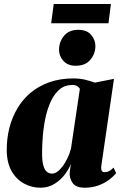

<svg xmlns="http://www.w3.org/2000/svg" viewBox="-20 -908 600 940"><path d="M476 -96Q474 -77.5 478.5 -71.2Q483 -65 492 -65Q502.5 -65 513 -69.8Q523.5 -74.5 536 -87.5L548.5 -60.5Q535 -43.5 512.8 -27Q490.5 -10.5 460.8 0.2Q431 11 394.5 11Q351.5 11 335 -13Q318.5 -37 321.5 -66L327 -106Q317.5 -80 296.8 -53Q276 -26 246.2 -7.5Q216.5 11 178.5 11Q134.5 11 96.8 -9.8Q59 -30.5 36 -71.8Q13 -113 13 -174.5Q13 -231 26.2 -282.8Q39.5 -334.5 65.8 -378.5Q92 -422.5 131.2 -455Q170.5 -487.5 222.8 -505.8Q275 -524 339.5 -524Q370.5 -524 396.5 -517.8Q422.5 -511.5 444.5 -503.5L538 -522ZM371 -473Q368 -479.5 359 -485.8Q350 -492 334 -492Q297.5 -492 272 -470.5Q246.5 -449 229.5 -413Q212.5 -377 203 -333Q193.5 -289 189.8 -243.5Q186 -198 186 -158.5Q186 -117.5 192.8 -95.8Q199.5 -74 210.8 -66Q222 -58 234.5 -58Q247.5 -58 260.8 -67.5Q274 -77 286.8 -94Q299.5 -111 310.2 -133.2Q321 -155.5 327.5 -180.5ZM350 -586Q312 -586 290.2 -610.2Q268.5 -634.5 269 -665Q269.5 -704.5 294 -733.2Q318.5 -762 362.5 -762Q406 -762 426.5 -737Q447 -712 447 -683Q447 -645.5 422.8 -615.8Q398.5 -586 350 -586ZM243 -888.5H523L511 -794H230.5Z"/></svg>

Font: Merriweather 120pt Black
Style: Italic
Weight: 900
Italic angle: -7.8°
Version: Version 2.101